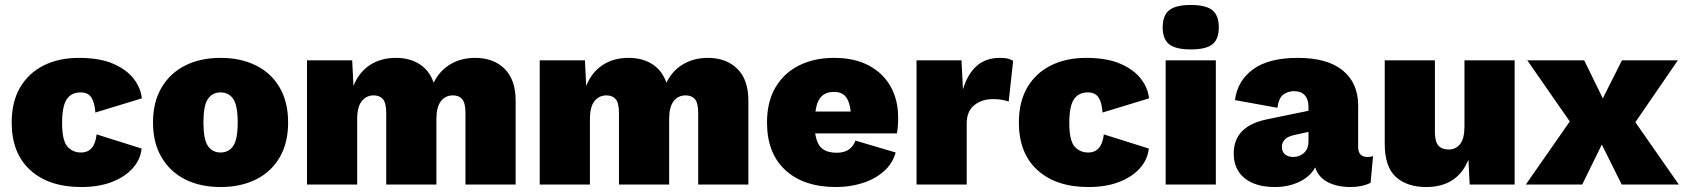

<svg xmlns="http://www.w3.org/2000/svg" viewBox="-20 -743 6779 773"><path d="M298 -510Q382 -510 436.5 -486Q491 -462 519 -425Q547 -388 551 -347L364 -290Q361 -331 347.5 -351Q334 -371 305 -371Q267 -371 248.5 -343Q230 -315 230 -248Q230 -178 251 -153.5Q272 -129 306 -129Q361 -129 369 -202L550 -145Q546 -102 515.5 -67Q485 -32 432 -11Q379 10 307 10Q177 10 102 -58Q27 -126 27 -250Q27 -333 61 -391Q95 -449 156 -479.5Q217 -510 298 -510Z M868 -510Q949 -510 1010.5 -479.5Q1072 -449 1106 -390.5Q1140 -332 1140 -250Q1140 -168 1106 -109.5Q1072 -51 1010.5 -20.5Q949 10 868 10Q787 10 726 -20.5Q665 -51 630.5 -109.5Q596 -168 596 -250Q596 -332 630.5 -390.5Q665 -449 726 -479.5Q787 -510 868 -510ZM868 -371Q835 -371 817 -344.5Q799 -318 799 -250Q799 -182 817 -155.5Q835 -129 868 -129Q901 -129 919 -155.5Q937 -182 937 -250Q937 -318 919 -344.5Q901 -371 868 -371Z M1216 0V-500H1398L1403 -397Q1425 -452 1469 -481Q1513 -510 1574 -510Q1630 -510 1669.5 -484.5Q1709 -459 1726 -410Q1750 -459 1793.5 -484.5Q1837 -510 1893 -510Q1967 -510 2011.5 -466Q2056 -422 2056 -338V0H1854V-288Q1854 -328 1841 -343.5Q1828 -359 1804 -359Q1773 -359 1755 -335.5Q1737 -312 1737 -264V0H1535V-288Q1535 -328 1522 -343.5Q1509 -359 1485 -359Q1455 -359 1436.5 -336Q1418 -313 1418 -263V0Z M2153 0V-500H2335L2340 -397Q2362 -452 2406 -481Q2450 -510 2511 -510Q2567 -510 2606.5 -484.5Q2646 -459 2663 -410Q2687 -459 2730.5 -484.5Q2774 -510 2830 -510Q2904 -510 2948.5 -466Q2993 -422 2993 -338V0H2791V-288Q2791 -328 2778 -343.5Q2765 -359 2741 -359Q2710 -359 2692 -335.5Q2674 -312 2674 -264V0H2472V-288Q2472 -328 2459 -343.5Q2446 -359 2422 -359Q2392 -359 2373.5 -336Q2355 -313 2355 -263V0Z M3346 10Q3216 10 3142 -58Q3068 -126 3068 -250Q3068 -333 3102 -391Q3136 -449 3197 -479.5Q3258 -510 3338 -510Q3420 -510 3477.5 -479.5Q3535 -449 3565.5 -395Q3596 -341 3596 -269Q3596 -232 3591 -206H3262Q3269 -161 3290.5 -144.5Q3312 -128 3348 -128Q3379 -128 3397.5 -141Q3416 -154 3424 -177L3586 -129Q3573 -83 3537 -52Q3501 -21 3451 -5.5Q3401 10 3346 10ZM3338 -373Q3306 -373 3287.5 -355Q3269 -337 3263 -294H3405Q3401 -333 3385.5 -353Q3370 -373 3338 -373Z M3670 0V-500H3851L3857 -383Q3874 -442 3910.5 -476Q3947 -510 4006 -510Q4027 -510 4039.5 -506.5Q4052 -503 4059 -498L4041 -334Q4031 -338 4015 -341Q3999 -344 3978 -344Q3933 -344 3902.5 -319.5Q3872 -295 3872 -246V0Z M4353 -510Q4437 -510 4491.5 -486Q4546 -462 4574 -425Q4602 -388 4606 -347L4419 -290Q4416 -331 4402.5 -351Q4389 -371 4360 -371Q4322 -371 4303.5 -343Q4285 -315 4285 -248Q4285 -178 4306 -153.5Q4327 -129 4361 -129Q4416 -129 4424 -202L4605 -145Q4601 -102 4570.5 -67Q4540 -32 4487 -11Q4434 10 4362 10Q4232 10 4157 -58Q4082 -126 4082 -250Q4082 -333 4116 -391Q4150 -449 4211 -479.5Q4272 -510 4353 -510Z M4774 -544Q4714 -544 4687.5 -564.5Q4661 -585 4661 -633Q4661 -681 4687.5 -702Q4714 -723 4774 -723Q4835 -723 4861 -702Q4887 -681 4887 -633Q4887 -585 4861 -564.5Q4835 -544 4774 -544ZM4875 -500V0H4673V-500Z M5248 -314Q5248 -343 5233 -359.5Q5218 -376 5191 -376Q5165 -376 5146.5 -362Q5128 -348 5123 -309L4952 -340Q4962 -418 5025 -464Q5088 -510 5205 -510Q5325 -510 5386.5 -459Q5448 -408 5448 -319V-151Q5448 -111 5486 -111Q5500 -111 5508 -115L5498 -7Q5464 10 5417 10Q5364 10 5326 -9.5Q5288 -29 5275 -69Q5255 -32 5211 -11Q5167 10 5113 10Q5035 10 4991 -25.5Q4947 -61 4947 -125Q4947 -236 5083 -263L5248 -297ZM5141 -151Q5141 -132 5153.5 -121.5Q5166 -111 5187 -111Q5211 -111 5229.5 -127Q5248 -143 5248 -175V-212L5189 -199Q5141 -188 5141 -151Z M5722 10Q5645 10 5600 -30.5Q5555 -71 5555 -164V-500H5757V-211Q5757 -173 5771 -157Q5785 -141 5812 -141Q5841 -141 5858.5 -163Q5876 -185 5876 -234V-500H6078V0H5897L5892 -100Q5847 10 5722 10Z M6358 -500 6433 -347 6510 -500H6735L6564 -251L6739 0H6509L6429 -161L6350 0H6123L6300 -254L6129 -500Z"/></svg>

Font: Work Sans ExtraBold
Style: Regular
Weight: 800
Designer: Wei Huang
Foundry: Wei Huang
Version: Version 2.012; ttfautohint (v1.8.3)